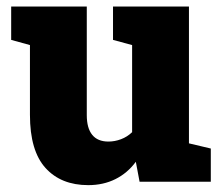

<svg xmlns="http://www.w3.org/2000/svg" viewBox="-20 -548 671 579"><path d="M246.1 10.3Q164.1 10.3 117.2 -41.5Q70.3 -93.3 70.3 -201.7V-412.1L13.7 -427.7V-528.3H70.3H241.7V-200.7Q241.7 -161.6 258.1 -141.4Q274.4 -121.1 307.1 -121.1Q326.2 -121.1 345 -128.2Q363.8 -135.3 378.4 -149.4V-412.1L320.8 -427.7V-528.3H378.4H549.8V-115.7L615.7 -100.1V0H400.9L389.6 -60.1Q364.3 -25.9 327.9 -7.8Q291.5 10.3 246.1 10.3Z"/></svg>

Font: Roboto Slab LO Black
Style: Regular
Weight: 900
Designer: Google
Version: Version 2.000